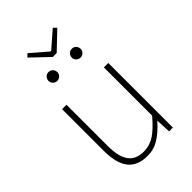

<svg xmlns="http://www.w3.org/2000/svg" viewBox="-266 -996 1108 1108"><g transform="rotate(-45 288.5 -442.0)"><path d="M96 -188V-527H132V-192Q132 -104 162 -62Q192 -20 258 -20Q305 -20 345.5 -46.5Q386 -73 437 -133V-527H473V0H442L438 -90H436Q392 -40 349 -13.5Q306 13 255 13Q174 13 135 -36Q96 -85 96 -188ZM165 -879 183 -897 285 -809H289L390 -897L409 -879L303 -778H271ZM156 -697Q156 -713 166.5 -723.5Q177 -734 191 -734Q207 -734 217.5 -723.5Q228 -713 228 -697Q228 -683 217.5 -672.5Q207 -662 191 -662Q177 -662 166.5 -672.5Q156 -683 156 -697ZM346 -697Q346 -713 356.5 -723.5Q367 -734 382 -734Q397 -734 407.5 -723.5Q418 -713 418 -697Q418 -683 407.5 -672.5Q397 -662 382 -662Q367 -662 356.5 -672.5Q346 -683 346 -697Z"/></g></svg>

Font: Merged Yaku Han JP Thin
Style: Regular
Weight: 250
Designer: Ryoko NISHIZUKA 西塚涼子 (kana, bopomofo & ideographs); Paul D. Hunt (Latin, Greek & Cyrillic); Sandoll Communications 산돌커뮤니
Foundry: Adobe
Version: Version 2.004